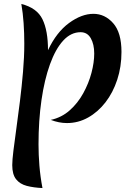

<svg xmlns="http://www.w3.org/2000/svg" viewBox="-20 -623 689 972"><path d="M223 -369Q266 -460 329.5 -506.5Q393 -553 453 -553Q511 -553 553 -505.5Q595 -458 595 -360Q595 -285 573.5 -219.5Q552 -154 514 -105Q476 -56 426 -28Q376 0 319 0Q279 0 237 -16Q292 -28 333 -64.5Q374 -101 401.5 -151Q429 -201 443 -254Q457 -307 457 -352Q457 -399 439.5 -429.5Q422 -460 388 -460Q339 -460 300 -417.5Q261 -375 233 -297.5Q205 -220 190 -116.5Q175 -13 175 108Q175 160 179.5 215.5Q184 271 195 329Q150 327 115.5 318Q81 309 61.5 284.5Q42 260 42 213Q42 188 48 139Q54 90 63 26Q72 -38 81 -111Q90 -184 96.5 -259Q103 -334 103 -402Q103 -455 99.5 -506Q96 -557 88 -603Q167 -583 195 -525.5Q223 -468 223 -369Z"/></svg>

Font: Merienda SemiBold
Style: Regular
Weight: 600
Designer: Eduardo Rodriguez Tunni
Foundry: Eduardo Rodriguez Tunni
Version: Version 2.001; ttfautohint (v1.8.4.7-5d5b)